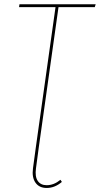

<svg xmlns="http://www.w3.org/2000/svg" viewBox="-20 -701 476 915"><path d="M165 0 151.4 101.6Q146 140.6 159.9 161.1Q173.8 181.6 202.6 181.6Q236.8 181.6 268.1 155.8L274.9 166Q241.2 194.8 202.6 194.8Q167 194.8 149.2 169.7Q131.3 144.5 137.2 101.1L150.9 0L244.6 -667H70.8L72.8 -680.7H436L431.6 -667H258.8Z"/></svg>

Font: Fira Sans Compressed Hair
Style: Italic
Weight: 100
Width: 3
Italic angle: -8°
Designer: Carrois Corporate & Edenspiekermann AG
Foundry: Carrois Corporate GbR & Edenspiekermann AG
Version: Version 4.203;PS 004.203;hotconv 1.0.88;makeotf.lib2.5.64775